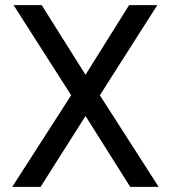

<svg xmlns="http://www.w3.org/2000/svg" viewBox="-20 -731 667 751"><path d="M314.5 -438.5 484.9 -710.9H595.2L370.6 -358.4L600.6 0H489.3L314.5 -277.3L138.7 0H27.8L258.3 -358.4L33.2 -710.9H143.1Z"/></svg>

Font: Vazir
Style: Regular
Weight: 400
Designer: Saber Rastikerdar
Foundry: Saber Rastikerdar
Version: Version 30.0.0